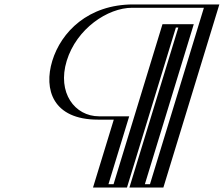

<svg xmlns="http://www.w3.org/2000/svg" viewBox="-20 -845 1008 865"><path d="M588 0 808.4 -721H747.4L527 0H424L517.6 -306H421.6C260.6 -306 197.8 -431 240.6 -571C283.7 -712 419.2 -825 580.2 -825H943.2L691 0ZM607.6 -15 828 -736H737L516.6 -15H443.6L537.1 -321H426.1C274 -321 215 -438.2 255.6 -571C296.3 -704.2 422.7 -810 575.6 -810H923.6L680.6 -15ZM607.6 -15H680.6L923.6 -810H575.6C422.7 -810 296.3 -704.2 255.6 -571C215 -438.2 274 -321 426.1 -321H537.1L443.6 -15H516.6L737 -736H828ZM588 0H691L943.2 -825H580.2C419.3 -825 283.7 -712 240.6 -571C197.8 -431 260.6 -306 421.6 -306H517.6L424 0H527L747.4 -721H808.4ZM632.6 -15 853 -736H712L491.6 -15H468.6L562.1 -321H426.1C317.2 -321 236.5 -426.9 280.6 -571C324.8 -715.6 464.9 -810 575.6 -810H898.6L655.6 -15ZM563 0H716L968.2 -825H580.2C377.1 -825 255.2 -700.6 215.6 -571C176.2 -442.4 217.5 -306 421.6 -306H492.6L399 0H552L772.4 -721H783.4Z"/></svg>

Font: Hussar Outliner
Style: Obl
Weight: 700
Foundry: Cannot Into Space Fonts
Version: Version 0.92